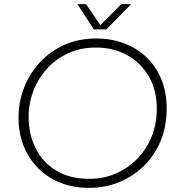

<svg xmlns="http://www.w3.org/2000/svg" viewBox="-20 -900 871 933"><path d="M414 13Q336 13 272.5 -12.5Q209 -38 164 -84Q119 -130 94.5 -192Q70 -254 70 -327Q70 -405 97.5 -475Q125 -545 175 -598.5Q225 -652 294 -682.5Q363 -713 448 -713Q519 -713 581.5 -690Q644 -667 690.5 -623Q737 -579 763.5 -516Q790 -453 790 -373Q790 -286 760.5 -215Q731 -144 678.5 -93Q626 -42 558 -14.5Q490 13 414 13ZM415 -31Q484 -31 543.5 -57Q603 -83 647.5 -129Q692 -175 717 -236.5Q742 -298 742 -371Q742 -461 703.5 -528Q665 -595 598 -632Q531 -669 446 -669Q373 -669 313 -642Q253 -615 209.5 -567.5Q166 -520 142.5 -459Q119 -398 119 -330Q119 -249 152.5 -181Q186 -113 251.5 -72Q317 -31 415 -31ZM436 -757 356 -880H398L468 -778L570 -880H617L497 -757Z"/></svg>

Font: MuseoModerno ExtraLight
Style: Italic
Weight: 250
Italic angle: -9°
Designer: Pablo Cosgaya, Héctor Gatti, Marcela Romero, and the Authors of The MuseoModerno Project.
Foundry: Omnibus-Type Team
Version: Version 1.003